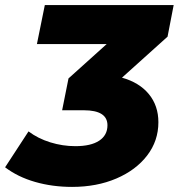

<svg xmlns="http://www.w3.org/2000/svg" viewBox="-59 -720 702 754"><path d="M599 -576 420 -415Q488 -396 525.5 -350.5Q563 -305 563 -240Q563 -167 519 -109.5Q475 -52 398 -19Q321 14 224 14Q147 14 79 -5.5Q11 -25 -39 -63L53 -204Q90 -176 138.5 -161Q187 -146 237 -146Q298 -146 330.5 -167.5Q363 -189 363 -228Q363 -287 270 -287H185L210 -412L360 -547H86L117 -700H623Z"/></svg>

Font: Idrija
Style: Italic
Weight: 800
Italic angle: -11.3°
Designer: Julieta Ulanovsky
Foundry: Julieta Ulanovsky
Version: Version 7.200